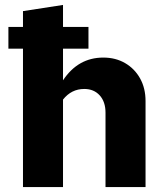

<svg xmlns="http://www.w3.org/2000/svg" viewBox="-20 -757 668 777"><path d="M73 0V-560H14V-648H73V-712L235 -737V-648H338V-560H235V-432Q296 -524 398 -524Q448 -524 486.5 -501.5Q525 -479 547 -439.5Q569 -400 569 -348V0H407V-301Q407 -345 383.5 -371Q360 -397 321 -397Q269 -397 235 -354V0Z"/></svg>

Font: Red Hat Text VF
Style: Regular
Weight: 400
Designer: Pentagram, MCKL
Foundry: Pentagram, MCKL
Version: Version 1.023